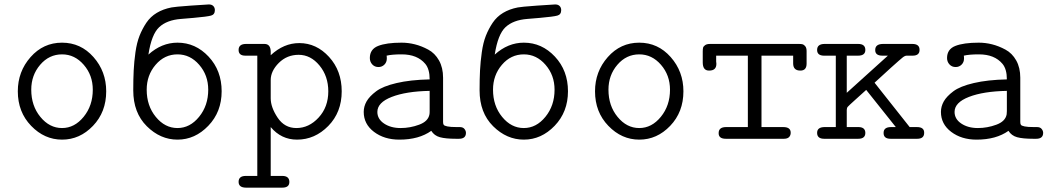

<svg xmlns="http://www.w3.org/2000/svg" viewBox="-20 -631 4764 873"><path d="M61 -215.8Q61 -305.7 118.9 -371.3Q176.8 -437 262 -437Q347.2 -437 405 -371.6Q462.9 -306.2 462.9 -215.8Q462.9 -121.6 402.8 -58.8Q342.8 3.9 262.2 3.9Q182.1 3.9 121.6 -58.8Q61 -121.6 61 -215.8ZM122.1 -223.1Q122.1 -149.9 163.6 -99.4Q205.1 -48.8 262 -48.8Q318.8 -48.8 360.4 -99.9Q401.9 -150.9 401.9 -223.1Q401.9 -289.1 360.8 -336.4Q319.8 -383.8 262.2 -383.8Q203.1 -383.8 162.6 -336.4Q122.1 -289.1 122.1 -223.1Z M585.9 -220.2Q585.9 -272 587.9 -311Q589.8 -350.1 595.9 -393.6Q602.1 -437 614.5 -468.5Q627 -500 645.5 -527.6Q664.1 -555.2 692.9 -572.5Q721.7 -589.8 759.8 -597.2Q772.9 -600.1 847.4 -605.5Q921.9 -610.8 929.7 -610.8Q942.9 -610.8 950 -603.5Q957 -596.2 957 -585Q957 -564.9 939.5 -560.1Q921.9 -555.2 860.8 -549.8Q824.7 -546.9 802.7 -544.9Q738.8 -540 703.9 -507.6Q668.9 -475.1 654.8 -382.8Q714.8 -437 787.1 -437Q869.1 -437 928.5 -373.5Q987.8 -310.1 987.8 -216.1Q987.8 -122.1 927.2 -59.1Q866.7 3.9 787.1 3.9Q709 3.9 647.5 -57.1Q585.9 -118.2 585.9 -220.2ZM647 -223.1Q647 -149.9 688.5 -99.4Q730 -48.8 786.9 -48.8Q843.8 -48.8 885.3 -99.9Q926.8 -150.9 926.8 -223.1Q926.8 -289.1 885.7 -336.4Q844.7 -383.8 787.1 -383.8Q728 -383.8 687.5 -336.4Q647 -289.1 647 -223.1Z M1064.9 195.8Q1064.9 168.9 1097.7 168.9H1149.9V-377.9H1095.7Q1064.9 -377.9 1064.9 -403.8Q1064.9 -430.7 1097.7 -431.2H1182.6Q1210.4 -431.2 1210.9 -396V-379.9Q1270 -435.1 1340.8 -435.1Q1418.9 -435.1 1476.3 -372.1Q1533.7 -309.1 1533.7 -215.8Q1533.7 -120.6 1472.7 -58.3Q1411.6 3.9 1330.6 3.9Q1258.8 3.9 1210.9 -53.2V168.9H1265.6Q1295.4 169.9 1295.7 196Q1295.9 222.2 1263.7 222.2H1097.7Q1064.9 221.7 1064.9 195.8ZM1210.9 -184.1Q1210.9 -143.1 1242.4 -95.9Q1273.9 -48.8 1327.6 -48.8Q1384.8 -48.8 1428.7 -96.4Q1472.7 -144 1472.7 -215.8Q1472.7 -284.7 1432.6 -333.3Q1392.6 -381.8 1337.9 -381.8Q1284.7 -381.8 1247.8 -345Q1210.9 -308.1 1210.9 -267.1Z M1633.8 -122.1Q1633.8 -147 1646.7 -169.9Q1659.7 -192.9 1690.2 -215.8Q1720.7 -238.8 1783.2 -253.4Q1845.7 -268.1 1933.6 -270Q1933.6 -316.9 1913.6 -340.8Q1877.4 -383.8 1806.6 -383.8Q1761.7 -383.8 1737.8 -377.9Q1738.8 -374 1738.8 -365.2Q1738.8 -348.1 1727.8 -337.2Q1716.8 -326.2 1700.7 -326.2Q1683.6 -326.2 1672.6 -338.1Q1661.6 -350.1 1661.6 -367.2Q1661.6 -407.2 1699.2 -422.1Q1736.8 -437 1805.7 -437Q1836.4 -437 1866.5 -429.4Q1896.5 -421.9 1927 -405.5Q1957.5 -389.2 1976.1 -356.2Q1994.6 -323.2 1994.6 -277.8V-76.2Q1994.6 -67.4 1997.6 -63.2Q2000.5 -59.1 2014.2 -56.2Q2027.8 -53.2 2057.6 -53.2H2070.8Q2085 -53.2 2091.8 -44.7Q2098.6 -36.1 2098.6 -26.9Q2098.6 0 2066.9 0H2053.7Q2005.9 0 1980.2 -7.1Q1954.6 -14.2 1940.9 -36.1Q1884.8 3.9 1795.9 3.9Q1727.1 3.9 1680.4 -31.5Q1633.8 -66.9 1633.8 -122.1ZM1695.8 -122.1Q1695.8 -89.8 1726.3 -69.3Q1756.8 -48.8 1801.8 -48.8Q1844.7 -48.8 1885.7 -64Q1926.8 -79.1 1932.6 -110.8Q1933.6 -115.7 1933.6 -126V-217.8Q1826.7 -215.8 1761.2 -190.4Q1695.8 -165 1695.8 -122.1Z M2160.6 -220.2Q2160.6 -272 2162.6 -311Q2164.6 -350.1 2170.7 -393.6Q2176.8 -437 2189.2 -468.5Q2201.7 -500 2220.2 -527.6Q2238.8 -555.2 2267.6 -572.5Q2296.4 -589.8 2334.5 -597.2Q2347.7 -600.1 2422.1 -605.5Q2496.6 -610.8 2504.4 -610.8Q2517.6 -610.8 2524.7 -603.5Q2531.7 -596.2 2531.7 -585Q2531.7 -564.9 2514.2 -560.1Q2496.6 -555.2 2435.5 -549.8Q2399.4 -546.9 2377.4 -544.9Q2313.5 -540 2278.6 -507.6Q2243.7 -475.1 2229.5 -382.8Q2289.6 -437 2361.8 -437Q2443.8 -437 2503.2 -373.5Q2562.5 -310.1 2562.5 -216.1Q2562.5 -122.1 2502 -59.1Q2441.4 3.9 2361.8 3.9Q2283.7 3.9 2222.2 -57.1Q2160.6 -118.2 2160.6 -220.2ZM2221.7 -223.1Q2221.7 -149.9 2263.2 -99.4Q2304.7 -48.8 2361.6 -48.8Q2418.5 -48.8 2460 -99.9Q2501.5 -150.9 2501.5 -223.1Q2501.5 -289.1 2460.4 -336.4Q2419.4 -383.8 2361.8 -383.8Q2302.7 -383.8 2262.2 -336.4Q2221.7 -289.1 2221.7 -223.1Z M2685.5 -215.8Q2685.5 -305.7 2743.4 -371.3Q2801.3 -437 2886.5 -437Q2971.7 -437 3029.5 -371.6Q3087.4 -306.2 3087.4 -215.8Q3087.4 -121.6 3027.3 -58.8Q2967.3 3.9 2886.7 3.9Q2806.6 3.9 2746.1 -58.8Q2685.5 -121.6 2685.5 -215.8ZM2746.6 -223.1Q2746.6 -149.9 2788.1 -99.4Q2829.6 -48.8 2886.5 -48.8Q2943.4 -48.8 2984.9 -99.9Q3026.4 -150.9 3026.4 -223.1Q3026.4 -289.1 2985.4 -336.4Q2944.3 -383.8 2886.7 -383.8Q2827.6 -383.8 2787.1 -336.4Q2746.6 -289.1 2746.6 -223.1Z M3175.3 -347.2V-397Q3175.3 -408.2 3176.8 -414.1Q3178.2 -419.9 3185.8 -425.5Q3193.4 -431.2 3208.5 -431.2H3613.3Q3623 -431.2 3629.2 -429.7Q3635.3 -428.2 3641.4 -420.7Q3647.5 -413.1 3647.5 -398.9V-341.8Q3647.5 -309.6 3618.7 -310.1Q3586.4 -310.1 3586.4 -342.8V-377.9H3442.4V-53.2H3541.5Q3575.7 -53.2 3575.2 -26.9Q3575.2 -15.6 3567.9 -7.8Q3560.5 0 3544.4 0H3280.3Q3247.1 0 3247.6 -25.9Q3247.6 -52.7 3280.3 -53.2H3380.4V-377.9H3236.3V-351.1Q3236.3 -350.1 3236.8 -346.4Q3237.3 -342.8 3237.3 -340.8Q3237.3 -310.1 3204.6 -310.1H3203.6Q3175.3 -310.1 3175.3 -347.2Z M3695.3 -26.9Q3695.3 -52.7 3728.5 -53.2H3780.3V-377.9H3725.1Q3695.3 -378.9 3695.3 -403.8Q3695.3 -430.7 3728.5 -431.2H3882.3Q3914.6 -431.2 3914.6 -403.8Q3914.6 -377.9 3881.3 -377.9Q3881.3 -377.9 3830.1 -377.9V-209L4017.1 -377.9H3992.2Q3959 -377.9 3959.5 -403.8Q3959.5 -430.7 3994.1 -431.2H4128.4Q4161.6 -431.2 4161.1 -403.8Q4161.1 -377.9 4129.4 -377.9Q4129.4 -377.9 4102.5 -377.9Q4094.7 -377.9 4084.5 -369.9Q4074.2 -361.8 4031.2 -323.2Q3988.3 -284.2 3956.5 -254.9L4116.2 -53.2H4149.4Q4182.6 -53.2 4182.1 -26.9Q4182.1 0 4150.4 0H4029.3Q3997.1 0 3997.6 -26.9Q3997.6 -52.7 4030.3 -53.2H4053.2L3918.5 -222.2Q3897.5 -203.1 3868.2 -176.8Q3839.4 -150.9 3834.7 -145.5Q3830.1 -140.1 3830.1 -130.9Q3830.1 -129.9 3830.1 -128.9V-53.2H3885.3Q3914.1 -52.2 3914.6 -26.9Q3914.6 0 3882.3 0H3727.5Q3695.3 0 3695.3 -26.9Z M4258.3 -122.1Q4258.3 -147 4271.2 -169.9Q4284.2 -192.9 4314.7 -215.8Q4345.2 -238.8 4407.7 -253.4Q4470.2 -268.1 4558.1 -270Q4558.1 -316.9 4538.1 -340.8Q4502 -383.8 4431.2 -383.8Q4386.2 -383.8 4362.3 -377.9Q4363.3 -374 4363.3 -365.2Q4363.3 -348.1 4352.3 -337.2Q4341.3 -326.2 4325.2 -326.2Q4308.1 -326.2 4297.1 -338.1Q4286.1 -350.1 4286.1 -367.2Q4286.1 -407.2 4323.7 -422.1Q4361.3 -437 4430.2 -437Q4460.9 -437 4491 -429.4Q4521 -421.9 4551.5 -405.5Q4582 -389.2 4600.6 -356.2Q4619.1 -323.2 4619.1 -277.8V-76.2Q4619.1 -67.4 4622.1 -63.2Q4625 -59.1 4638.7 -56.2Q4652.3 -53.2 4682.1 -53.2H4695.3Q4709.5 -53.2 4716.3 -44.7Q4723.1 -36.1 4723.1 -26.9Q4723.1 0 4691.4 0H4678.2Q4630.4 0 4604.7 -7.1Q4579.1 -14.2 4565.4 -36.1Q4509.3 3.9 4420.4 3.9Q4351.6 3.9 4304.9 -31.5Q4258.3 -66.9 4258.3 -122.1ZM4320.3 -122.1Q4320.3 -89.8 4350.8 -69.3Q4381.3 -48.8 4426.3 -48.8Q4469.2 -48.8 4510.3 -64Q4551.3 -79.1 4557.1 -110.8Q4558.1 -115.7 4558.1 -126V-217.8Q4451.2 -215.8 4385.7 -190.4Q4320.3 -165 4320.3 -122.1Z"/></svg>

Font: CMU Typewriter Text
Style: Light
Weight: 200
Version: Version 0.7.0